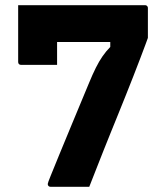

<svg xmlns="http://www.w3.org/2000/svg" viewBox="-20 -720 640 740"><path d="M50 -700Q65 -700 84.5 -696.5Q104 -693 124 -685.5Q144 -678 161.5 -667Q179 -656 189.5 -641.5Q200 -627 200 -609Q200 -606 200 -592Q200 -578 200 -559Q200 -540 200 -520.5Q200 -501 200 -487Q200 -473 200 -470Q197 -470 183 -470Q169 -470 150 -470Q131 -470 111.5 -470Q92 -470 78 -470Q64 -470 61 -470Q56 -470 53 -473Q50 -476 50 -481Q50 -484 50 -503.5Q50 -523 50 -551Q50 -579 50 -609Q50 -639 50 -663.5Q50 -688 50 -700ZM324 0Q321 0 306 0Q291 0 270.5 0Q250 0 229 0Q208 0 193 0Q178 0 175 0Q170 0 167 -3Q164 -6 164 -11Q164 -15 175.5 -43Q187 -71 207.5 -121.5Q228 -172 257.5 -242.5Q287 -313 323 -400Q337 -434 349.5 -459Q362 -484 375.5 -503.5Q389 -523 405.5 -539.5Q422 -556 443 -572L405 -518V-589L452 -558Q408 -558 366 -558Q324 -558 285.5 -558Q247 -558 213 -558H171Q155 -558 137.5 -565.5Q120 -573 104.5 -586Q89 -599 76.5 -617Q64 -635 57 -656Q50 -677 50 -700H539Q543 -700 545 -698.5Q547 -697 548.5 -695Q550 -693 550 -689V-574Q550 -573 542 -552Q534 -531 521.5 -497.5Q509 -464 493.5 -425Q478 -386 463 -348Q448 -310 436 -281Q421 -244 407 -209.5Q393 -175 379.5 -141Q366 -107 352.5 -72.5Q339 -38 324 0Z"/></svg>

Font: Recursive ExtraBold
Style: Regular
Weight: 800
Version: Version 1.085